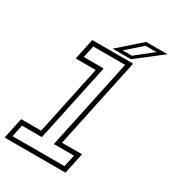

<svg xmlns="http://www.w3.org/2000/svg" viewBox="-247 -1010 1007 1123"><g transform="rotate(30 256.5 -449.0)"><path d="M-34.5 0 -4.5 -141.5H130.5L229.5 -608.5H94.5L124.5 -750H400.5L271.5 -141.5H406.5L376.5 0ZM1.5 -30H352.5L370 -111H234L363.5 -720.5H148.5L131 -639.5H265.5L153 -111H19ZM253 -766 403 -898H546.5L376.5 -766ZM308.5 -786.5H371L485 -877H411.5Z"/></g></svg>

Font: Tourney Thin Light
Style: Italic
Weight: 300
Italic angle: -12°
Version: Version 1.015